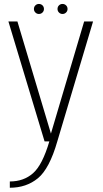

<svg xmlns="http://www.w3.org/2000/svg" viewBox="-20 -698 510 948"><path d="M200 0H263L439.5 -592H395.5L226 -20H237L66 -592H21.5ZM28.5 229Q110 229 167 182.2Q224 135.5 263 0L224 -1Q189.5 116.5 143.2 157.2Q97 198 28.5 198ZM172 -629Q182.5 -629 189.8 -636.2Q197 -643.5 197 -653.5Q197 -664.5 189.8 -671.5Q182.5 -678.5 172 -678.5Q162 -678.5 154.8 -671.5Q147.5 -664.5 147.5 -653.5Q147.5 -643.5 154.8 -636.2Q162 -629 172 -629ZM288.5 -629Q299 -629 306.2 -636.2Q313.5 -643.5 313.5 -653.5Q313.5 -664.5 306.2 -671.5Q299 -678.5 288.5 -678.5Q278.5 -678.5 271.2 -671.5Q264 -664.5 264 -653.5Q264 -643.5 271.2 -636.2Q278.5 -629 288.5 -629Z"/></svg>

Font: Anybody UltraCondensed Thin ExtraLight
Style: Regular
Weight: 250
Version: Version 1.111